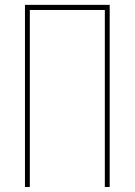

<svg xmlns="http://www.w3.org/2000/svg" viewBox="-20 -750 540 770"><path d="M80.1 -730.5H419.9V0H400.4V-710H99.6V0H80.1Z"/></svg>

Font: Mgen+ 1mn thin
Style: Regular
Weight: 100
Designer: [Source Han Sans]
Ryoko NISHIZUKA  (kana & ideographs); Paul D. Hunt (Latin, Greek & Cyrillic); Wenlong ZHANG  (bopomofo
Version: Version 1.059.20150602